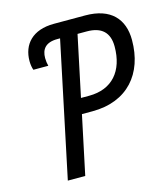

<svg xmlns="http://www.w3.org/2000/svg" viewBox="-107 -799 775 884"><g transform="rotate(-15 280.0 -357.0)"><path d="M107 0H190L249 -279H299C467 -279 560 -389 560 -549C560 -649 503 -714 381 -714H232C129 -714 79 -656 79 -577C79 -560 82 -544 86 -534H157C154 -545 152 -559 152 -572C152 -614 173 -642 229 -642H242ZM303 -352H264L325 -641H369C439 -641 475 -608 475 -541C475 -424 413 -352 303 -352Z"/></g></svg>

Font: Noto Sans Condensed
Style: Italic
Weight: 400
Width: 3
Italic angle: -12°
Designer: Monotype Design Team
Foundry: Monotype Imaging Inc.
Version: Version 2.013